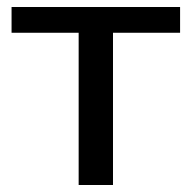

<svg xmlns="http://www.w3.org/2000/svg" viewBox="-20 -528 547 548"><path d="M302.5 0H204.5V-434.5H13V-508H494V-434.5H302.5Z"/></svg>

Font: Verano Sans Medium
Style: Regular
Weight: 500
Designer: Lukasz Dziedzic with Adam Twardoch and Botio Nikoltchev
Foundry: tyPoland Lukasz Dziedzic
Version: Version 3.001;December 28, 2019;FontCreator 12.0.0.2547 64-b